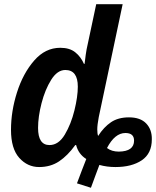

<svg xmlns="http://www.w3.org/2000/svg" viewBox="-20 -780 738 908"><path d="M160 -175Q160 -228 176.5 -292Q193 -356 222 -402.5Q251 -449 289 -449Q348 -449 348 -370Q348 -323 332 -258Q316 -193 286.5 -143.5Q257 -94 214 -94Q160 -94 160 -175ZM486 -80Q523 -151 573 -151Q614 -151 614 -115Q614 -64 542 -63Q508 -63 486 -80ZM450 0Q486 10 526 10Q603 10 650.5 -22Q698 -54 698 -121Q699 -167 671.5 -196Q644 -225 590 -225Q539 -225 505 -202Q471 -179 444 -137Q440 -148 440 -168Q440 -189 447 -226L560 -760H435L395 -572Q389 -547 385.5 -521.5Q382 -496 380 -478H377Q362 -512 335.5 -533Q309 -554 265 -554Q194 -554 141.5 -493.5Q89 -433 60.5 -343.5Q32 -254 32 -166Q32 -77 71 -33.5Q110 10 165 10Q219 10 259.5 -17Q300 -44 336 -94H340Q351 -51 388 -28Q378 -3 367 26Q356 55 344 87L410 108Q421 77 431.5 49.5Q442 22 450 0Z"/></svg>

Font: Noto Sans UI SemiCondensed
Style: Bold Italic
Weight: 700
Width: 4
Designer: Monotype Design Team
Foundry: Monotype Imaging Inc.
Version: 1.001